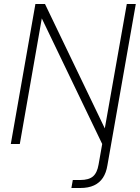

<svg xmlns="http://www.w3.org/2000/svg" viewBox="-20 -720 699 960"><path d="M34 0 157 -700H205L504 -78L614 -700H659L517 107Q511 144 494.5 169Q478 194 450 207Q422 220 381 220H337L344 180H381Q424 180 445 162Q466 144 473 102L491 0L189 -628L79 0Z"/></svg>

Font: DM Sans 17pt ExtraLight
Style: Italic
Weight: 250
Italic angle: -10°
Version: Version 4.004;gftools[0.9.30]